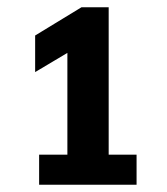

<svg xmlns="http://www.w3.org/2000/svg" viewBox="-20 -718 460 530"><path d="M88 -291H166V-572L77 -519V-620L205 -698H280V-291H357V-208H88Z"/></svg>

Font: Sarabun SemiBold
Style: Regular
Weight: 600
Designer: Suppakit Chalermlarp | Katatrad Co.,Ltd.
Foundry: Cadson Demak Co.,Ltd.
Version: Version 1.000; ttfautohint (v1.6)